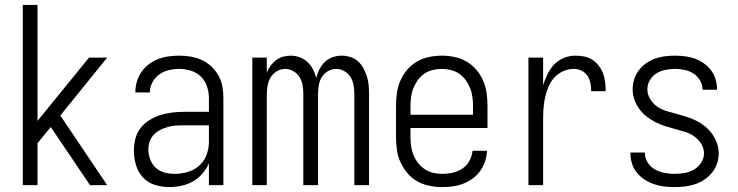

<svg xmlns="http://www.w3.org/2000/svg" viewBox="-20 -755 3009 783"><path d="M73 0V-735H133V-262L343 -520H417L226 -284L417 0H347L187 -237L133 -171V0Z M670 8Q641 8 612 -1Q583 -10 563 -31.5Q543 -53 534.5 -82Q526 -111 526 -140Q526 -165 532 -189Q538 -213 553 -232.5Q568 -252 589 -265Q610 -278 633.5 -285.5Q657 -293 681.5 -296Q706 -299 730 -299H832V-354Q832 -378 824.5 -401.5Q817 -425 800 -442Q783 -459 759 -466.5Q735 -474 711 -474Q689 -474 668 -469Q647 -464 629.5 -451.5Q612 -439 601.5 -419Q591 -399 591 -378H532Q532 -400 538 -421.5Q544 -443 556.5 -461Q569 -479 586.5 -492.5Q604 -506 624.5 -514Q645 -522 667 -525Q689 -528 711 -528Q735 -528 758.5 -524Q782 -520 803.5 -510Q825 -500 842.5 -483.5Q860 -467 871.5 -446Q883 -425 887 -401.5Q891 -378 891 -354V0H832V-89Q822 -66 805 -46.5Q788 -27 766.5 -15Q745 -3 720 2.5Q695 8 670 8ZM692 -46Q719 -46 746 -54Q773 -62 793 -80Q813 -98 822.5 -124Q832 -150 832 -177V-244H730Q714 -244 697.5 -243Q681 -242 665 -237.5Q649 -233 634 -225.5Q619 -218 607.5 -206Q596 -194 590.5 -178Q585 -162 585 -146Q585 -125 592.5 -105Q600 -85 615 -71Q630 -57 650.5 -51.5Q671 -46 692 -46Z M1009 0V-520H1068V-459Q1074 -474 1083.5 -487Q1093 -500 1105.5 -509.5Q1118 -519 1133.5 -523.5Q1149 -528 1165 -528Q1184 -528 1202 -521.5Q1220 -515 1234 -502Q1248 -489 1256.5 -472Q1265 -455 1270 -437Q1274 -455 1282.5 -472Q1291 -489 1304.5 -502Q1318 -515 1336 -521.5Q1354 -528 1373 -528Q1391 -528 1409 -522.5Q1427 -517 1440.5 -504.5Q1454 -492 1462.5 -476Q1471 -460 1476.5 -442.5Q1482 -425 1483.5 -407Q1485 -389 1485 -371V0H1425V-371Q1425 -389 1422 -407Q1419 -425 1410 -440Q1401 -455 1385 -464.5Q1369 -474 1351 -474Q1333 -474 1317 -464.5Q1301 -455 1292 -440Q1283 -425 1280 -407Q1277 -389 1277 -371V0H1217V-371Q1217 -389 1214 -407Q1211 -425 1202 -440Q1193 -455 1177 -464.5Q1161 -474 1143 -474Q1125 -474 1109 -464.5Q1093 -455 1084 -440Q1075 -425 1071.5 -407Q1068 -389 1068 -371V0Z M1783 8Q1756 8 1730 2.5Q1704 -3 1681 -16Q1658 -29 1641 -49.5Q1624 -70 1613 -94Q1602 -118 1598.5 -144.5Q1595 -171 1595 -197V-323Q1595 -349 1598.5 -375Q1602 -401 1612.5 -425.5Q1623 -450 1640.5 -470.5Q1658 -491 1680.5 -504Q1703 -517 1729 -522.5Q1755 -528 1782 -528Q1808 -528 1834 -522.5Q1860 -517 1882.5 -504Q1905 -491 1922.5 -470.5Q1940 -450 1950.5 -425.5Q1961 -401 1964.5 -375Q1968 -349 1968 -323V-233H1654V-197Q1654 -178 1656.5 -159.5Q1659 -141 1666 -123.5Q1673 -106 1684.5 -91Q1696 -76 1711.5 -65.5Q1727 -55 1745.5 -50.5Q1764 -46 1783 -46Q1804 -46 1825.5 -50.5Q1847 -55 1865 -67Q1883 -79 1894 -98.5Q1905 -118 1907 -140H1966Q1965 -118 1958 -97Q1951 -76 1938.5 -58Q1926 -40 1908 -27Q1890 -14 1869.5 -6Q1849 2 1827 5Q1805 8 1783 8ZM1654 -287H1909V-323Q1909 -341 1906.5 -360Q1904 -379 1897 -396Q1890 -413 1879 -428.5Q1868 -444 1852.5 -454.5Q1837 -465 1818.5 -469.5Q1800 -474 1782 -474Q1763 -474 1744.5 -469.5Q1726 -465 1710.5 -454.5Q1695 -444 1684 -428.5Q1673 -413 1666 -396Q1659 -379 1656.5 -360Q1654 -341 1654 -323Z M2135 0V-520H2195V-407Q2202 -430 2212.5 -452Q2223 -474 2239.5 -491.5Q2256 -509 2279 -518.5Q2302 -528 2326 -528Q2345 -528 2363 -524.5Q2381 -521 2396 -511Q2411 -501 2422.5 -486Q2434 -471 2440 -454Q2446 -437 2448 -419Q2450 -401 2450 -383H2391Q2391 -399 2388 -415.5Q2385 -432 2376 -445.5Q2367 -459 2352 -466.5Q2337 -474 2320 -474Q2298 -474 2277.5 -465Q2257 -456 2242 -440Q2227 -424 2218 -404Q2209 -384 2204 -362.5Q2199 -341 2197 -319Q2195 -297 2195 -276V0Z M2730 8Q2709 8 2688 5.5Q2667 3 2647 -4Q2627 -11 2609 -22.5Q2591 -34 2577.5 -50.5Q2564 -67 2557.5 -87.5Q2551 -108 2551 -129V-133H2610V-131Q2610 -110 2621.5 -92Q2633 -74 2651 -64Q2669 -54 2689.5 -50Q2710 -46 2730 -46Q2751 -46 2771.5 -49.5Q2792 -53 2809.5 -63Q2827 -73 2839 -91Q2851 -109 2851 -129Q2851 -151 2839 -169.5Q2827 -188 2809.5 -200Q2792 -212 2771.5 -218Q2751 -224 2730.5 -229.5Q2710 -235 2690 -241.5Q2670 -248 2651 -258Q2632 -268 2615.5 -281Q2599 -294 2586.5 -311.5Q2574 -329 2567 -349.5Q2560 -370 2560 -391Q2560 -412 2566.5 -432Q2573 -452 2585.5 -468.5Q2598 -485 2615 -497Q2632 -509 2651.5 -516Q2671 -523 2691.5 -525.5Q2712 -528 2733 -528Q2753 -528 2773.5 -525.5Q2794 -523 2813.5 -516Q2833 -509 2850 -497Q2867 -485 2879.5 -468.5Q2892 -452 2898 -432.5Q2904 -413 2904 -392V-389H2845V-391Q2845 -410 2834.5 -427.5Q2824 -445 2807.5 -455.5Q2791 -466 2771.5 -470Q2752 -474 2733 -474Q2713 -474 2693.5 -470Q2674 -466 2657.5 -456Q2641 -446 2630.5 -428.5Q2620 -411 2620 -391Q2620 -370 2631.5 -351Q2643 -332 2660.5 -320Q2678 -308 2698.5 -302Q2719 -296 2739.5 -290.5Q2760 -285 2780.5 -278.5Q2801 -272 2820 -262.5Q2839 -253 2855.5 -239.5Q2872 -226 2884.5 -208.5Q2897 -191 2904 -170.5Q2911 -150 2911 -129Q2911 -108 2904 -87.5Q2897 -67 2883.5 -50.5Q2870 -34 2852 -22Q2834 -10 2814 -3.5Q2794 3 2773 5.5Q2752 8 2730 8Z"/></svg>

Font: Iosevka QP Light
Style: Regular
Weight: 300
Designer: Belleve Invis
Foundry: Belleve Invis
Version: Version 20.0.0; ttfautohint (v1.8.4)